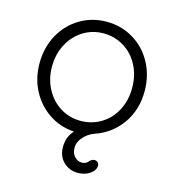

<svg xmlns="http://www.w3.org/2000/svg" viewBox="-107 -612 809 893"><g transform="rotate(15 297.5 -166.0)"><path d="M304 81Q304 108 319 124Q334 140 354 140Q371 140 381 130Q395 113 409 113Q419 113 425 119Q431 125 431 135Q431 157 406.5 174Q382 191 348 191Q308 191 279.5 164Q251 137 251 92Q251 43 282 10Q215 6 161 -30Q107 -66 76 -125Q45 -184 45 -256Q45 -331 78 -392Q111 -453 169 -488Q227 -523 298 -523Q369 -523 427 -488Q485 -453 518 -392Q551 -331 551 -256Q551 -165 502.5 -97.5Q454 -30 374 -4Q344 8 324 31.5Q304 55 304 81ZM298 -46Q352 -46 396.5 -73Q441 -100 466 -148Q491 -196 491 -256Q491 -316 466 -364Q441 -412 396.5 -439.5Q352 -467 298 -467Q244 -467 200 -439.5Q156 -412 130.5 -364Q105 -316 105 -256Q105 -197 130.5 -149Q156 -101 200 -73.5Q244 -46 298 -46Z"/></g></svg>

Font: Quicksand
Style: Regular
Weight: 400
Designer: Andrew Paglinawan
Foundry: Andrew Paglinawan
Version: Version 3.000